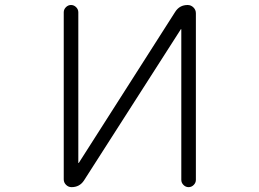

<svg xmlns="http://www.w3.org/2000/svg" viewBox="-20 -774 1040 772"><path d="M767.6 -50.8Q767.6 -39.1 758.8 -30.3Q750 -21.5 738.3 -21.5Q726.6 -21.5 717.8 -30.3Q709 -39.1 709 -50.8V-656.2Q709 -656.2 708 -656.7Q707 -657.2 707 -656.2L317.4 -47.9Q299.8 -21.5 267.6 -21.5Q254.9 -21.5 245.6 -30.8Q236.3 -40 236.3 -52.7V-724.6Q236.3 -736.3 245.1 -745.1Q253.9 -753.9 265.6 -753.9Q277.3 -753.9 286.1 -745.1Q294.9 -736.3 294.9 -724.6V-119.1Q294.9 -119.1 295.9 -118.7Q296.9 -118.2 296.9 -119.1L684.6 -726.6Q702.1 -753.9 734.4 -753.9Q748 -753.9 757.8 -744.1Q767.6 -734.4 767.6 -720.7Z"/></svg>

Font: Rounded-L Mgen+ 1mn light
Style: Regular
Weight: 200
Designer: [Source Han Sans]
Ryoko NISHIZUKA  (kana & ideographs); Paul D. Hunt (Latin, Greek & Cyrillic); Wenlong ZHANG  (bopomofo
Version: Version 1.059.20150602